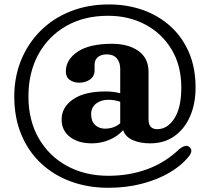

<svg xmlns="http://www.w3.org/2000/svg" viewBox="-20 -720 975 888"><path d="M707 -122.5Q754.5 -122.5 786.5 -172.2Q818.5 -222 818.5 -314.5Q818.5 -417 773.5 -491.5Q728.5 -566 652 -606.5Q575.5 -647 480 -647Q368.5 -647 285.8 -599.5Q203 -552 157.2 -468Q111.5 -384 111.5 -274Q111.5 -163.5 158.8 -81Q206 1.5 289.5 47.2Q373 93 481.5 93Q577 93 659.8 63Q742.5 33 809 -30Q822 -41 834.8 -44.5Q847.5 -48 857 -39.5Q876.5 -21.5 848 10Q815 49 760.8 80.2Q706.5 111.5 635.2 130Q564 148.5 481 148.5Q387.5 148.5 308 119.5Q228.5 90.5 169.8 35.5Q111 -19.5 78.5 -97.8Q46 -176 46 -274Q46 -363.5 77.2 -440.8Q108.5 -518 166.2 -576.2Q224 -634.5 304.8 -667Q385.5 -699.5 484 -699.5Q568 -699.5 640.8 -673.8Q713.5 -648 768.2 -598.5Q823 -549 853.8 -477.8Q884.5 -406.5 884.5 -315Q884.5 -240 859 -181.8Q833.5 -123.5 786.5 -90.2Q739.5 -57 674.5 -57Q628 -57 594 -72Q560 -87 549.5 -118Q523.5 -89 485 -73Q446.5 -57 405 -57Q342 -57 303.5 -86.8Q265 -116.5 265 -167.5Q265 -224 317.8 -260.5Q370.5 -297 467 -297Q507 -297 536 -288.5V-401.5Q536 -432 520.2 -450.2Q504.5 -468.5 474 -468.5Q446.5 -468.5 432 -455.2Q417.5 -442 417.5 -422.5V-395.5Q417.5 -367 396.2 -352.2Q375 -337.5 346 -337.5Q321.5 -337.5 303 -350.2Q284.5 -363 284.5 -389.5Q284.5 -444 339 -480.8Q393.5 -517.5 498.5 -517.5Q573 -517.5 620 -484.5Q667 -451.5 667 -387V-168Q667 -122.5 707 -122.5ZM401.5 -191.5Q401.5 -159.5 419.8 -142.2Q438 -125 465.5 -125Q507.5 -125 536 -150V-249.5Q523.5 -253.5 510.2 -256Q497 -258.5 481 -258.5Q446.5 -258.5 424 -240.5Q401.5 -222.5 401.5 -191.5Z"/></svg>

Font: Fraunces 9pt S050 SemiBold
Style: Regular
Weight: 600
Version: Version 1.000; ttfautohint (v1.8.3)